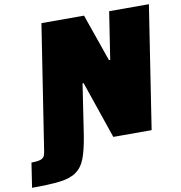

<svg xmlns="http://www.w3.org/2000/svg" viewBox="-199 -775 1000 1061"><g transform="rotate(-10 301.0 -244.5)"><path d="M484 -688H707L601 0H386L276 -321H270L227 -37Q214 44 196 91Q178 138 142.5 162Q107 186 48 192.5Q-11 199 -105 199L-84 61Q-58 61 -43 58Q-28 55 -20 48.5Q-12 42 -9 32.5Q-6 23 -4 10L104 -688H343L436 -422H443Z"/></g></svg>

Font: Azeri Sans Black
Style: Italic
Weight: 900
Designer: Hector Gatti & Omnibus-Type (original fonts) / Cristiano Sobral (main changes and remastering)
Foundry: Omnibus-Type
Version: Version 0.07;August 21, 2020;FontCreator 13.0.0.2681 64-bit;